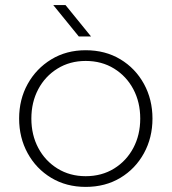

<svg xmlns="http://www.w3.org/2000/svg" viewBox="-20 -720 673 753"><path d="M316 13Q240 13 181 -22.5Q122 -58 88.5 -119Q55 -180 55 -255Q55 -330 88.5 -390.5Q122 -451 181 -487Q240 -523 316 -523Q393 -523 452 -487.5Q511 -452 544.5 -391Q578 -330 578 -255Q578 -180 544.5 -119Q511 -58 452 -22.5Q393 13 316 13ZM316 -29Q379 -29 427.5 -59Q476 -89 503 -140Q530 -191 530 -255Q530 -319 503 -370Q476 -421 427.5 -451Q379 -481 316 -481Q254 -481 205.5 -451Q157 -421 130 -370Q103 -319 103 -255Q103 -191 130 -140Q157 -89 205.5 -59Q254 -29 316 -29ZM289 -577 189 -700H237L337 -577Z"/></svg>

Font: MuseoModerno ExtraLight
Style: Regular
Weight: 200
Designer: Pablo Cosgaya, Héctor Gatti, Marcela Romero, and the Authors of The MuseoModerno Project.
Foundry: Omnibus-Type Team
Version: Version 1.001